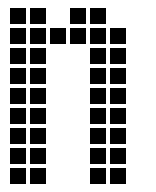

<svg xmlns="http://www.w3.org/2000/svg" viewBox="-20 -465 390 480"><path d="M5 -445V-405H45V-445ZM5 -395V-355H45V-395ZM5 -345V-305H45V-345ZM5 -295V-255H45V-295ZM5 -245V-205H45V-245ZM5 -195V-155H45V-195ZM5 -145V-105H45V-145ZM5 -95V-55H45V-95ZM5 -45V-5H45V-45ZM55 -45V-5H95V-45ZM55 -95V-55H95V-95ZM55 -145V-105H95V-145ZM55 -195V-155H95V-195ZM55 -245V-205H95V-245ZM55 -295V-255H95V-295ZM55 -345V-305H95V-345ZM55 -395V-355H95V-395ZM55 -445V-405H95V-445ZM155 -445V-405H195V-445ZM205 -445V-405H245V-445ZM255 -395V-355H295V-395ZM255 -345V-305H295V-345ZM255 -295V-255H295V-295ZM255 -245V-205H295V-245ZM255 -195V-155H295V-195ZM255 -145V-105H295V-145ZM255 -95V-55H295V-95ZM255 -45V-5H295V-45ZM205 -395V-355H245V-395ZM205 -345V-305H245V-345ZM205 -295V-255H245V-295ZM205 -245V-205H245V-245ZM205 -195V-155H245V-195ZM205 -145V-105H245V-145ZM205 -95V-55H245V-95ZM205 -45V-5H245V-45ZM155 -395V-355H195V-395ZM105 -395V-355H145V-395Z"/></svg>

Font: Nose Transport 13 Square
Style: Regular
Weight: 400
Designer: Nico Rohrbach
Foundry: Nose
Version: Version 1.400;Glyphs 3.2.3 (3260)